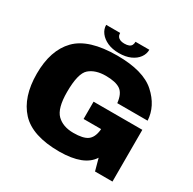

<svg xmlns="http://www.w3.org/2000/svg" viewBox="-175 -990 1178 1173"><g transform="rotate(30 413.5 -403.0)"><path d="M386.5 4Q559.5 3 614 -84L637 0H760V-365H416V-243H539.5L539 -234Q532.5 -181 502.5 -159.5Q472.5 -138 404 -138Q330 -138 288 -179.2Q246 -220.5 246 -335Q246 -467.5 288 -503.5Q330 -539.5 402.5 -539.5Q472 -539.5 505.5 -516.8Q539 -494 546 -429.5H760Q754.5 -529.5 670.2 -605.5Q586 -681.5 402 -681.5Q201 -681.5 115.5 -593.5Q30 -505.5 30 -340Q30 -176 112.8 -86Q195.5 4 386.5 4ZM400.5 -699Q448 -699 482 -714.2Q516 -729.5 534.2 -754.8Q552.5 -780 552.5 -810H455Q455 -796 449.8 -786Q444.5 -776 432.5 -771Q420.5 -766 400.5 -766Q383 -766 371 -771.2Q359 -776.5 352.8 -786.2Q346.5 -796 346.5 -810H248Q248 -780 267.2 -754.8Q286.5 -729.5 320.5 -714.2Q354.5 -699 400.5 -699Z"/></g></svg>

Font: Anybody SemiExpanded ExtraBold
Style: Regular
Weight: 800
Width: 6
Version: Version 1.113;gftools[0.9.25]